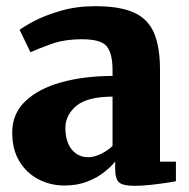

<svg xmlns="http://www.w3.org/2000/svg" viewBox="-20 -589 610 621"><path d="M19.5 -160Q19.5 -221 61.8 -261.5Q104 -302 177.2 -322.5Q250.5 -343 344 -343.5V-363Q344 -414.5 326 -438.2Q308 -462 245.5 -462Q188 -462 145.2 -446.5Q102.5 -431 78.5 -420L43.5 -492.5Q56.5 -503 91.2 -521.2Q126 -539.5 176.8 -554.2Q227.5 -569 288 -569Q368 -569 413.5 -548.2Q459 -527.5 478.2 -482.2Q497.5 -437 497.5 -363.5V-66H549V-3Q537.5 -0.5 514 3Q490.5 6.5 463.8 9.2Q437 12 415.5 12Q377 12 364.8 0.5Q352.5 -11 352.5 -43.5V-66.5Q340 -50.5 317 -32.2Q294 -14 261.8 -1.5Q229.5 11 188.5 11Q143 11 104.5 -9Q66 -29 42.8 -67.2Q19.5 -105.5 19.5 -160ZM266 -80.5Q284.5 -80.5 306.5 -91.2Q328.5 -102 344 -117V-276.5Q261 -276 226.2 -246Q191.5 -216 191.5 -176Q191.5 -131 211.8 -105.8Q232 -80.5 266 -80.5Z"/></svg>

Font: Merriweather Black
Style: Regular
Weight: 900
Designer: Eben Sorkin
Foundry: Eben Sorkin
Version: Version 2.200;gftools[0.9.31]